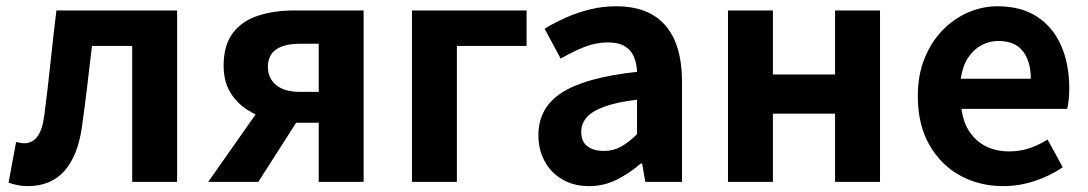

<svg xmlns="http://www.w3.org/2000/svg" viewBox="-20 -594 3554 627"><path d="M70.5 13.8Q52.3 13.8 37.6 10.7Q23 7.7 8 2.3L32.6 -130.2Q39.1 -129.2 45.7 -127.7Q52.3 -126.2 60 -126.2Q85.2 -126.2 101.8 -147.7Q118.4 -169.2 124.9 -218.9Q135.9 -303.9 144.9 -389.5Q154 -475 164.2 -559.8H558.4V0H411.7V-444.1H280.3Q272.7 -377.8 264.7 -311.5Q256.8 -245.1 247.4 -178.6Q234.2 -85.4 190.4 -35.8Q146.5 13.8 70.5 13.8Z M1020.8 0V-193.3H947.4Q906.1 -193.3 863.9 -203.4Q821.7 -213.4 787.1 -235.7Q752.6 -258 731.4 -293.4Q710.3 -328.8 710.3 -379.5Q710.3 -447.1 740.8 -486.7Q771.2 -526.3 823.4 -543Q875.6 -559.8 939.6 -559.8H1167.4V0ZM959.4 -294H1020.8V-451.1H959.4Q908.7 -451.1 881.8 -432.6Q854.9 -414.1 854.9 -375.6Q854.9 -338.7 881.8 -316.3Q908.7 -294 959.4 -294ZM659.9 0 849.8 -270.2 970.5 -229.9 823.6 0Z M1325.3 0V-559.8H1699.6V-444.1H1472V0Z M1903.4 13.8Q1853.9 13.8 1816.6 -7.9Q1779.4 -29.5 1758.8 -67.2Q1738.2 -105 1738.2 -152.6Q1738.2 -242.2 1814.9 -291.6Q1891.7 -341 2060.3 -359.4Q2059.2 -386.8 2050.1 -408.6Q2041 -430.4 2020.4 -442.9Q1999.8 -455.5 1965.1 -455.5Q1926.3 -455.5 1888.3 -440.5Q1850.3 -425.6 1811 -402.4L1758.7 -500.1Q1792.1 -520.7 1829.2 -537.1Q1866.3 -553.4 1907.3 -563.5Q1948.3 -573.5 1992.1 -573.5Q2063.4 -573.5 2111 -545.7Q2158.6 -517.8 2182.9 -463Q2207.1 -408.3 2207.1 -327V0H2087.4L2076.9 -59.9H2072.4Q2036.3 -28.4 1994 -7.3Q1951.8 13.8 1903.4 13.8ZM1951.7 -101.1Q1983.1 -101.1 2008.6 -115.4Q2034.1 -129.7 2060.3 -155.8V-268.4Q1992.4 -260.3 1952.2 -245.2Q1912 -230.1 1895.1 -209.7Q1878.1 -189.3 1878.1 -163.8Q1878.1 -130.8 1898.7 -116Q1919.3 -101.1 1951.7 -101.1Z M2357.3 0V-559.8H2504V-350.9H2707V-559.8H2853.8V0H2707V-222.8H2504V0Z M3256.4 13.8Q3177.9 13.8 3114.7 -21.2Q3051.5 -56.1 3014.4 -121.9Q2977.2 -187.7 2977.2 -279.9Q2977.2 -348.1 2998.8 -402.2Q3020.4 -456.3 3057.6 -494.8Q3094.8 -533.2 3141.5 -553.4Q3188.3 -573.5 3237.7 -573.5Q3315.1 -573.5 3367 -539.3Q3418.9 -505.1 3445.4 -444.7Q3471.8 -384.4 3471.8 -306.4Q3471.8 -285.9 3469.9 -267.6Q3467.9 -249.4 3465.1 -238.4H3119.7Q3125.9 -192.8 3147.2 -162.1Q3168.4 -131.4 3201.1 -115.5Q3233.8 -99.6 3275.6 -99.6Q3309.6 -99.6 3340 -109.4Q3370.3 -119.3 3401.1 -138.2L3450.6 -47.9Q3409.7 -19.8 3359 -3Q3308.4 13.8 3256.4 13.8ZM3117.4 -336.9H3346.3Q3346.3 -393.2 3320.4 -426.7Q3294.6 -460.2 3240.1 -460.2Q3211 -460.2 3185.2 -446.4Q3159.4 -432.6 3141.4 -405.4Q3123.4 -378.2 3117.4 -336.9Z"/></svg>

Font: Noto Sans JP
Style: Regular
Weight: 100
Designer: Ryoko NISHIZUKA 西塚涼子 (kana, bopomofo & ideographs); Paul D. Hunt (Latin, Greek & Cyrillic); Sandoll Communications 산돌커뮤니
Foundry: Adobe
Version: Version 2.004;hotconv 1.0.118;makeotfexe 2.5.65603